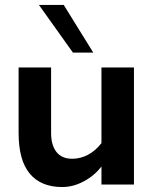

<svg xmlns="http://www.w3.org/2000/svg" viewBox="-20 -744 625 774"><path d="M55 -208V-472H186V-208Q186 -159 207.5 -131.5Q229 -104 271 -104Q305 -104 335.5 -120.5Q366 -137 389 -167V-472H520V0H389V-73Q361 -36 318 -13Q275 10 231 10Q145 10 100 -44Q55 -98 55 -208ZM274 -532 137 -724H237L356 -532Z"/></svg>

Font: Madhuban SemiBold
Style: Regular
Weight: 600
Designer: jaikishan Patel
Foundry: MagicType
Version: Version 1.000